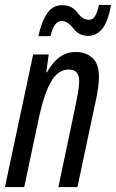

<svg xmlns="http://www.w3.org/2000/svg" viewBox="-21 -756 469 776"><path d="M183 -610Q197 -671 228 -671Q253 -671 275.5 -641Q298 -611 336 -611Q368 -611 391.5 -638.5Q415 -666 428 -736H379Q371 -702 362 -689Q353 -676 338 -676Q313 -676 291.5 -705.5Q270 -735 230 -735Q192 -735 169.5 -702Q147 -669 134 -610ZM77 0 138 -288Q158 -379 186 -427Q214 -475 257 -475Q299 -475 299 -428Q299 -409 294.5 -383Q290 -357 285 -333L215 0H292L365 -344Q371 -370 375 -397.5Q379 -425 379 -446Q379 -498 352.5 -522Q326 -546 285 -546Q214 -546 169 -464H166L176 -536H113L-1 0Z"/></svg>

Font: Noto Sans Display Condensed
Style: Italic
Weight: 400
Width: 3
Designer: Monotype Design team
Foundry: Monotype Imaging Inc.
Version: 1.000